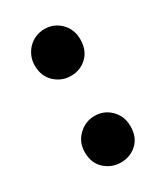

<svg xmlns="http://www.w3.org/2000/svg" viewBox="-127 -514 499 580"><g transform="rotate(-30 122.5 -224.5)"><path d="M43 -73Q43 -108 67 -131Q91 -154 123 -154Q156 -154 179 -131Q202 -108 202 -73Q202 -35 179 -13.5Q156 8 123 8Q91 8 67 -13.5Q43 -35 43 -73ZM43 -376Q43 -393 49.5 -408Q56 -423 67 -434Q78 -445 92.5 -451Q107 -457 123 -457Q156 -457 179 -434Q202 -411 202 -376Q202 -338 179 -316Q156 -294 123 -294Q91 -294 67 -316Q43 -338 43 -376Z"/></g></svg>

Font: Mukta Vaani
Style: Bold
Weight: 700
Designer: Noopur Datye, Girish Dalvi, Yashodeep Gholap, Pallavi Karambelkar
Foundry: Ek Type
Version: Version 2.538;PS 1.000;hotconv 16.6.51;makeotf.lib2.5.65220;